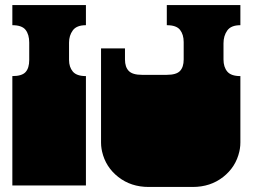

<svg xmlns="http://www.w3.org/2000/svg" viewBox="-20 -736 1010 762"><path d="M29 0V-135Q29 -152 29 -156.5Q29 -161 29 -163Q29 -165 29 -171V-172Q29 -179 29 -180.5Q29 -182 29 -187.5Q29 -193 29 -209V-260Q29 -277 29 -281.5Q29 -286 29 -288Q29 -290 29 -296V-297Q29 -304 29 -305.5Q29 -307 29 -312.5Q29 -318 29 -334V-434Q67 -434 81.5 -450Q96 -466 96 -498V-567Q96 -599 81.5 -617.5Q67 -636 29 -636V-716H321V-636Q284 -636 269 -615.5Q254 -595 254 -567V-498Q254 -470 269 -452Q284 -434 321 -434V0ZM570 6Q500 6 449.5 -33.5Q399 -73 385 -135Q384 -140 383 -145.5Q382 -151 381.5 -157.5Q381 -164 381 -170V-171Q381 -178 381 -179.5Q381 -181 381 -186.5Q381 -192 381 -209V-260Q381 -277 381 -281.5Q381 -286 381 -288Q381 -290 381 -296V-297Q381 -304 381 -305.5Q381 -307 381 -312.5Q381 -318 381 -334V-544H476V-500Q476 -470 491 -454.5Q506 -439 543 -439H642Q680 -439 694.5 -454.5Q709 -470 709 -500V-569Q709 -599 694.5 -617.5Q680 -636 642 -636V-716H934V-636Q897 -636 882 -615Q867 -594 867 -564V-500Q867 -470 882 -452Q897 -434 934 -434V-334Q934 -318 934 -312.5Q934 -307 934 -305.5Q934 -304 934 -297V-296Q934 -290 934 -288Q934 -286 934 -281.5Q934 -277 934 -260V-209Q934 -193 934 -187.5Q934 -182 934 -180.5Q934 -179 934 -172V-171Q934 -165 933.5 -158Q933 -151 932 -145.5Q931 -140 930 -135Q916 -73 865.5 -33.5Q815 6 745 6Z"/></svg>

Font: Danfo
Style: Regular
Weight: 400
Designer: Seyi Olusanya, David Udoh, Eyiyemi Adegbite, Mirko Velimirović
Version: Version 1.000